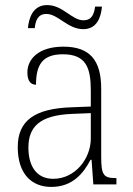

<svg xmlns="http://www.w3.org/2000/svg" viewBox="-20 -727 524 757"><path d="M308 -612C362 -612 378 -658 382 -701H355C351 -673 343 -647 309 -647C263 -647 228 -707 166 -707C110 -707 94 -657 90 -616H117C120 -644 128 -672 163 -672C209 -672 247 -612 308 -612ZM182 10C268 10 310 -46 337 -97H341L348 0H439V-25H435C388 -25 379 -38 379 -109V-377C379 -489 335 -543 230 -543C131 -543 88 -493 88 -442C88 -409 100 -393 122 -393C122 -470 146 -513 228 -513C319 -513 338 -460 338 -371V-307L262 -304C117 -299 50 -252 50 -147C50 -40 106 10 182 10ZM190 -22C121 -22 92 -76 92 -145C92 -225 134 -273 265 -278L338 -281V-181C338 -101 276 -22 190 -22Z"/></svg>

Font: Noto Serif Hebrew SemiCondensed ExtraLight
Style: Regular
Weight: 200
Width: 4
Designer: Monotype Design Team
Foundry: Monotype Imaging Inc.
Version: Version 2.004